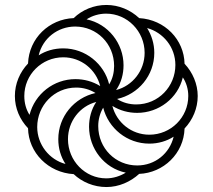

<svg xmlns="http://www.w3.org/2000/svg" viewBox="-20 -744 857 774"><path d="M409 10C459 10 506 -11 541 -43C639 -47 721 -125 724 -226C757 -261 777 -307 777 -357C777 -405 757 -452 724 -487C722 -584 645 -665 541 -671C506 -704 459 -724 409 -724C358 -724 311 -704 277 -671C178 -667 97 -590 93 -488C60 -453 40 -407 40 -357C40 -307 60 -262 93 -227C95 -128 175 -48 277 -42C311 -10 358 10 409 10ZM448 -381C469 -411 478 -446 478 -481C478 -569 416 -648 329 -666C352 -681 380 -689 408 -689C493 -689 563 -618 563 -531C563 -459 514 -398 448 -381ZM420 -404C400 -487 324 -549 235 -549C198 -549 164 -539 136 -521C152 -590 213 -637 283 -637C370 -637 440 -568 440 -478C440 -452 434 -426 420 -404ZM529 -323C502 -323 475 -330 452 -345C538 -364 602 -440 602 -531C602 -568 591 -602 573 -631C638 -613 687 -554 687 -482C687 -396 619 -323 529 -323ZM99 -281C85 -303 78 -329 78 -357C78 -443 148 -513 235 -513C307 -513 367 -464 384 -397C353 -416 319 -425 284 -425C197 -425 121 -366 99 -281ZM582 -201C510 -201 450 -250 433 -317C464 -298 498 -289 533 -289C620 -289 697 -348 717 -432C731 -411 739 -385 739 -357C739 -271 669 -201 582 -201ZM244 -83C179 -100 130 -161 130 -232C130 -318 198 -391 287 -391C314 -391 341 -384 365 -369C279 -350 215 -274 215 -183C215 -146 225 -112 244 -83ZM408 -25C323 -25 254 -96 254 -183C254 -255 302 -316 368 -333C348 -303 339 -268 339 -233C339 -145 400 -66 487 -48C464 -34 437 -25 408 -25ZM533 -77C446 -77 376 -146 376 -236C376 -262 383 -288 396 -310C417 -227 492 -165 582 -165C618 -165 652 -175 680 -193C664 -126 606 -77 533 -77Z"/></svg>

Font: Noto Serif Armenian Condensed Light
Style: Regular
Weight: 300
Width: 3
Designer: Monotype Design Team
Foundry: Monotype Imaging Inc.
Version: Version 2.008